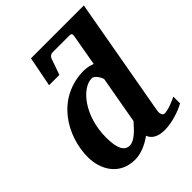

<svg xmlns="http://www.w3.org/2000/svg" viewBox="-210 -857 989 989"><g transform="rotate(-45 285.0 -362.5)"><path d="M393 -488C380 -492 360 -500 335 -500C133 -500 32 -322 32 -169C32 -83 80 12 196 12C239 12 286 -9 322 -36C333 -6 362 12 412 12C464 12 530 -10 564 -30V-79C542 -68 499 -49 471 -49C463 -49 449 -57 455 -90L570 -737H185L153 -573H228L259 -661C263 -672 273 -680 285 -680H409C423 -680 426 -673 423 -658ZM376 -394 330 -135C296 -96 261 -59 227 -59C190 -59 170 -94 170 -175C170 -334 263 -443 333 -443C357 -443 377 -399 376 -394Z"/></g></svg>

Font: Veleka
Style: Bold Italic
Weight: 700
Italic angle: -12°
Designer: Stefan Peev, Context Ltd, 2016; SIL International, 1997-2014.
Foundry: Stefan Peev, Context Ltd, 2016
Version: Version 5.000